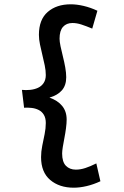

<svg xmlns="http://www.w3.org/2000/svg" viewBox="-20 -733 575 893"><path d="M323 140Q256 140 213.5 104Q171 68 171 -2Q171 -28 176.5 -55Q182 -82 187.5 -109Q193 -136 193 -161Q193 -184 184 -199Q175 -214 160 -221.5Q145 -229 127.5 -231Q110 -233 92 -232L82 -315Q100 -313 120 -315Q140 -317 156.5 -324.5Q173 -332 183 -347Q193 -362 193 -384Q193 -405 188 -429Q183 -453 177 -477.5Q171 -502 166 -526Q161 -550 161 -571Q161 -642 202 -677.5Q243 -713 309 -713Q337 -713 369 -705.5Q401 -698 433 -683L409 -600Q380 -612 358.5 -619Q337 -626 317 -626Q289 -626 273 -608Q257 -590 257 -553Q257 -540 261.5 -518Q266 -496 272.5 -470.5Q279 -445 283.5 -419.5Q288 -394 288 -374Q288 -336 268 -313Q248 -290 210 -279Q248 -266 269 -240.5Q290 -215 290 -177Q290 -160 287 -137Q284 -114 279.5 -91Q275 -68 272 -49Q269 -30 269 -19Q269 20 286.5 38Q304 56 333 56Q354 56 377 48.5Q400 41 428 27L447 110Q415 125 383 132.5Q351 140 323 140Z"/></svg>

Font: Truculenta
Style: Bold
Weight: 700
Designer: Ivan Castro, Eva Sanz & Omnibus-Type Team
Foundry: Omnibus-Type
Version: Version 1.002